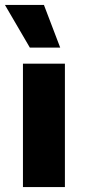

<svg xmlns="http://www.w3.org/2000/svg" viewBox="-32 -758 343 778"><path d="M146 -738H-12L89 -565H212ZM231 -500H61V0H231Z"/></svg>

Font: Work Sans
Style: Bold
Weight: 700
Designer: Wei Huang
Foundry: Wei Huang
Version: Version 2.012